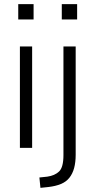

<svg xmlns="http://www.w3.org/2000/svg" viewBox="-20 -713 456 926"><path d="M68 -619V-693H142V-619ZM76 0V-489H135V0ZM278 -619V-693H352V-619ZM175 193 170 143 208 139Q244 134 265 114Q286 94 286 35V-489H345V33Q345 70 337.5 97.5Q330 125 314.5 144.5Q299 164 273.5 174.5Q248 185 213 189Z"/></svg>

Font: Nunito Sans 10pt Condensed Light
Style: Regular
Weight: 300
Width: 3
Designer: Vernon Adams
Foundry: Vernon Adams
Version: Version 3.101;gftools[0.9.27]